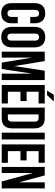

<svg xmlns="http://www.w3.org/2000/svg" viewBox="1094 -1982 896 3124"><g transform="rotate(90 1542.0 -420.0)"><path d="M359 -261V-168Q359 -83 317.5 -37.5Q276 8 195 8Q114 8 72.5 -37.5Q31 -83 31 -168V-532Q31 -617 72.5 -662.5Q114 -708 195 -708Q276 -708 317.5 -662.5Q359 -617 359 -532V-464H255V-539Q255 -577 239.5 -592.5Q224 -608 198 -608Q172 -608 156.5 -592.5Q141 -577 141 -539V-161Q141 -123 156.5 -108Q172 -93 198 -93Q224 -93 239.5 -108Q255 -123 255 -161V-261Z M527 -161Q527 -123 542.5 -107.5Q558 -92 584 -92Q610 -92 625.5 -107.5Q641 -123 641 -161V-539Q641 -577 625.5 -592.5Q610 -608 584 -608Q558 -608 542.5 -592.5Q527 -577 527 -539ZM417 -532Q417 -617 460 -662.5Q503 -708 584 -708Q665 -708 708 -662.5Q751 -617 751 -532V-168Q751 -83 708 -37.5Q665 8 584 8Q503 8 460 -37.5Q417 -83 417 -168Z M1055 -203 1130 -700H1283V0H1179V-502L1103 0H999L917 -495V0H821V-700H974Z M1473 -405H1624V-305H1473V-100H1663V0H1363V-700H1663V-600H1473ZM1630 -848 1528 -737H1454L1522 -848Z M1731 -700H1905Q1988 -700 2028.5 -656Q2069 -612 2069 -527V-173Q2069 -88 2028.5 -44Q1988 0 1905 0H1731ZM1841 -600V-100H1903Q1929 -100 1944 -115Q1959 -130 1959 -168V-532Q1959 -570 1944 -585Q1929 -600 1903 -600Z M2139 -700H2249V0H2139Z M2439 -405H2590V-305H2439V-100H2629V0H2329V-700H2629V-600H2439Z M2795 -507V0H2696V-700H2834L2947 -281V-700H3045V0H2932Z"/></g></svg>

Font: BebasNeueW01-Regular
Style: Regular
Weight: 400
Designer: Ryoichi Tsunekawa
Foundry: Ryoichi Tsunekawa
Version: Version 1.30